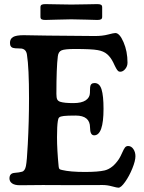

<svg xmlns="http://www.w3.org/2000/svg" viewBox="-20 -874 685 911"><path d="M313 -782.2Q287.1 -782.2 249.8 -780.8Q212.4 -779.3 194.8 -779.3Q182.6 -779.3 177.2 -782.5Q171.9 -785.6 171.9 -794.4V-839.4Q171.9 -848.1 177.2 -851.3Q182.6 -854.5 194.8 -854.5Q212.4 -854.5 249.8 -853.5Q287.1 -852.5 313 -852.5H323.7Q354.5 -852.5 389.9 -853.5Q425.3 -854.5 441.9 -854.5Q454.1 -854.5 459.5 -851.3Q464.8 -848.1 464.8 -839.4V-794.4Q464.8 -785.6 459.5 -782.5Q454.1 -779.3 441.9 -779.3Q425.3 -779.3 389.9 -780.8Q354.5 -782.2 323.7 -782.2ZM183.1 3.9Q161.6 3.9 128.4 4.4Q95.2 4.9 74.2 4.9Q49.8 4.9 37.4 -3.9Q24.9 -12.7 24.9 -27.3Q24.9 -51.8 48.8 -53.7Q73.2 -55.7 83.5 -59.1Q98.1 -62 103 -86.2Q107.9 -110.4 111.8 -189Q117.7 -298.3 117.7 -407.2Q117.7 -553.2 107.9 -614.3Q104.5 -640.1 82 -643.6Q75.7 -644.5 63.2 -644.5Q50.8 -644.5 45.9 -646Q27.3 -648.4 27.3 -670.4Q27.3 -689.9 42.2 -698.5Q57.1 -707 92.3 -707Q107.9 -707 146 -706.1Q184.1 -705.1 208 -705.1Q238.8 -705.1 319.8 -704.1Q400.9 -703.1 430.7 -703.1Q465.8 -703.1 492.7 -710.2Q519.5 -717.3 527.3 -717.3Q547.4 -717.3 566.2 -673.8Q585 -630.4 585 -576.7Q585 -559.6 574.2 -546.6Q563.5 -533.7 550.8 -533.7Q547.9 -533.7 545.2 -534.4Q542.5 -535.2 540 -537.6Q537.6 -540 535.9 -542.2Q534.2 -544.4 531.7 -548.8Q529.3 -553.2 527.6 -556.4Q525.9 -559.6 522.7 -566.2Q519.5 -572.8 517.6 -577.1Q505.4 -602.1 488.5 -616.7Q471.7 -631.3 443.8 -636.2Q414.6 -641.6 335.4 -641.6Q287.1 -641.6 272 -635Q256.8 -628.4 254.4 -606.9Q247.6 -554.2 247.6 -428.2Q247.6 -410.2 251.5 -402.3Q255.4 -394.5 265.6 -391.1Q284.7 -384.8 328.1 -384.8Q366.7 -384.8 386.5 -397.9Q406.2 -411.1 406.7 -433.1Q406.7 -436.5 407 -446Q407.2 -455.6 407.7 -460.9Q409.7 -480 428.7 -480Q452.6 -480 461.9 -449.7Q471.2 -419.4 471.2 -357.9Q471.2 -231.9 426.8 -231.9Q407.2 -231.9 407.2 -269Q407.2 -325.7 338.9 -325.7Q298.8 -325.7 282.7 -323.7Q266.6 -321.8 261.2 -317.1Q255.9 -312.5 254.4 -299.8Q250.5 -275.9 250.5 -223.1Q250.5 -163.1 258.3 -84Q259.3 -75.2 262 -72.3Q264.6 -69.3 274.4 -67.4Q312.5 -58.1 383.3 -58.1Q445.3 -58.1 476.6 -65.4Q514.6 -74.7 544.4 -119.6Q551.8 -131.3 559.6 -149.2Q567.4 -167 573 -174.1Q578.6 -181.2 587.9 -181.2Q603 -181.2 612.8 -166.7Q622.6 -152.3 622.6 -132.8Q622.6 -110.8 607.9 -74.7Q593.3 -38.6 573.7 -11Q554.2 16.6 542 16.6Q535.2 16.6 512 10.3Q488.8 3.9 467.8 3.9Q436.5 3.9 383.5 4.2Q330.6 4.4 311.5 4.4Q289.6 4.4 246.8 4.2Q204.1 3.9 183.1 3.9Z"/></svg>

Font: Cooper* SemiBold
Style: Regular
Weight: 600
Designer: Owen Earl
Foundry: indestructible type*
Version: Version 0.001